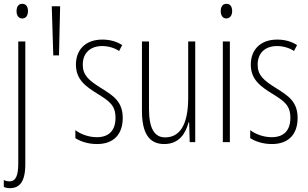

<svg xmlns="http://www.w3.org/2000/svg" viewBox="-24 -747 1617 1009"><path d="M63 -688C63 -667 73 -650 93 -650C112 -650 123 -665 123 -689C123 -709 115 -727 93 -727C71 -727 63 -709 63 -688ZM29 242C77 241 109 211 109 116V-529H72V110C72 175 60 206 25 206C15 206 4 203 -4 199V235C3 239 14 242 29 242Z M292 -714H248L256 -456H286Z M621 -127C621 -213 572 -244 506 -285C442 -325 411 -352 411 -407C411 -470 452 -505 513 -505C545 -505 579 -495 602 -479L618 -510C590 -529 553 -539 514 -539C421 -539 375 -481 375 -408C375 -329 425 -293 492 -252C551 -215 583 -193 583 -128C583 -63 550 -26 485 -26C443 -26 401 -41 372 -63V-21C397 -5 436 10 486 10C575 10 621 -43 621 -127Z M1002 -529H965V-233C965 -90 920 -25 844 -25C789 -25 759 -70 759 -174V-529H722V-165C722 -49 758 10 839 10C918 10 952 -47 967 -104H970L973 0H1002Z M1166 -727C1144 -727 1136 -709 1136 -688C1136 -667 1146 -650 1165 -650C1184 -650 1196 -665 1196 -689C1196 -709 1188 -727 1166 -727ZM1184 -529H1147V0H1184Z M1540 -127C1540 -213 1491 -244 1425 -285C1361 -325 1330 -352 1330 -407C1330 -470 1371 -505 1432 -505C1464 -505 1498 -495 1521 -479L1537 -510C1509 -529 1472 -539 1433 -539C1340 -539 1294 -481 1294 -408C1294 -329 1344 -293 1411 -252C1470 -215 1502 -193 1502 -128C1502 -63 1469 -26 1404 -26C1362 -26 1320 -41 1291 -63V-21C1316 -5 1355 10 1405 10C1494 10 1540 -43 1540 -127Z"/></svg>

Font: Noto Sans Thai ExtCond ExtLt
Style: Regular
Weight: 200
Width: 2
Designer: Monotype Design Team
Foundry: Monotype Imaging Inc.
Version: Version 2.002